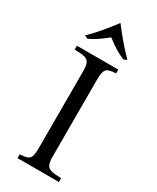

<svg xmlns="http://www.w3.org/2000/svg" viewBox="-222 -943 820 1005"><g transform="rotate(30 187.5 -440.5)"><path d="M75 0V-23Q102 -24 117.5 -29Q133 -34 139 -50Q145 -66 145 -100V-565Q145 -600 137.5 -615.5Q130 -631 110 -636Q90 -641 50 -642V-665H300V-642Q273 -641 258 -636Q243 -631 236.5 -615.5Q230 -600 230 -565V-100Q230 -66 237.5 -50Q245 -34 265.5 -29Q286 -24 325 -23V0ZM297 -724Q269 -735 240 -753Q211 -771 184 -793Q157 -771 130.5 -753Q104 -735 79 -724L60 -733Q94 -766 125.5 -803.5Q157 -841 187 -881H189Q219 -841 251 -803.5Q283 -766 316 -733Z"/></g></svg>

Font: Bona Nova
Style: Regular
Weight: 400
Designer: Mateusz Machalski
Foundry: Capitalics
Version: Version 4.001; ttfautohint (v1.8.3)